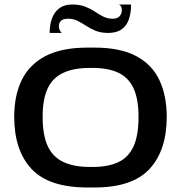

<svg xmlns="http://www.w3.org/2000/svg" viewBox="-20 -821 803 851"><path d="M368 10Q196 10 119.5 -72.5Q43 -155 43 -303Q43 -398 76.5 -466.5Q110 -535 181.5 -572.5Q253 -610 368 -610H399Q512 -610 582.5 -573Q653 -536 686 -467Q719 -398 719 -303Q719 -155 643 -72.5Q567 10 399 10ZM378 -81H389Q460 -81 505 -102.5Q550 -124 572 -172.5Q594 -221 594 -303Q594 -383 571.5 -430.5Q549 -478 504 -499Q459 -520 389 -520H378Q308 -520 261 -498.5Q214 -477 191.5 -429.5Q169 -382 169 -303Q169 -221 192 -172.5Q215 -124 262 -102.5Q309 -81 378 -81ZM200 -675Q200 -711 210.5 -739.5Q221 -768 243 -784.5Q265 -801 300 -801Q334 -801 358 -791.5Q382 -782 400.5 -769.5Q419 -757 438 -747.5Q457 -738 480 -738Q500 -738 510 -749Q520 -760 520 -777Q520 -788 515.5 -794Q511 -800 507 -801H561Q561 -762 550.5 -733.5Q540 -705 517.5 -690Q495 -675 460 -675Q427 -675 404 -684.5Q381 -694 362 -706.5Q343 -719 324 -728.5Q305 -738 282 -738Q260 -738 250.5 -729Q241 -720 241 -705Q241 -694 245.5 -686Q250 -678 254 -675Z"/></svg>

Font: Red Rose Medium
Style: Regular
Weight: 500
Designer: Jaikishan Patel
Version: Version 2.000